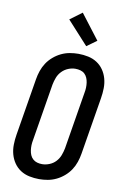

<svg xmlns="http://www.w3.org/2000/svg" viewBox="-105 -1040 710 1107"><g transform="rotate(10 250.0 -486.5)"><path d="M205 8Q176 8 147.5 2Q119 -4 96 -19Q73 -34 57.5 -56.5Q42 -79 34.5 -106Q27 -133 27.5 -162.5Q28 -192 33 -222L88 -556Q92 -581 100.5 -606Q109 -631 123.5 -653Q138 -675 159 -693Q180 -711 204 -722.5Q228 -734 253.5 -738.5Q279 -743 304 -743Q333 -743 361.5 -737Q390 -731 413 -716Q436 -701 451.5 -678.5Q467 -656 474.5 -629Q482 -602 481.5 -572.5Q481 -543 476 -513L421 -179Q417 -154 408.5 -129Q400 -104 385.5 -82Q371 -60 350 -42Q329 -24 305 -12.5Q281 -1 255.5 3.5Q230 8 205 8ZM207 -80Q228 -80 249.5 -88.5Q271 -97 286.5 -113.5Q302 -130 310 -151Q318 -172 322 -193L377 -528Q380 -543 380.5 -558Q381 -573 379 -587.5Q377 -602 371.5 -615Q366 -628 356 -637.5Q346 -647 331.5 -651Q317 -655 302 -655Q281 -655 260 -646.5Q239 -638 223 -621.5Q207 -605 199 -584Q191 -563 187 -542L132 -207Q129 -192 128.5 -177Q128 -162 130 -147.5Q132 -133 137.5 -120Q143 -107 153.5 -97.5Q164 -88 178 -84Q192 -80 207 -80ZM340 -794 217 -929 287 -981 398 -836Z"/></g></svg>

Font: Iosevka SS04 Semibold Oblique
Style: Regular
Weight: 600
Italic angle: -9°
Monospace: yes
Designer: Belleve Invis
Foundry: Belleve Invis
Version: Version 19.0.0; ttfautohint (v1.8.4)